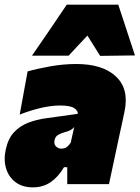

<svg xmlns="http://www.w3.org/2000/svg" viewBox="-29 -794 602 828"><path d="M113 14Q68 14 38.2 -8.2Q8.5 -30.5 -2.8 -67.8Q-14 -105 -4 -150Q6 -196.5 31.5 -223.8Q57 -251 92.8 -264.8Q128.5 -278.5 169 -284L306 -303Q309 -314.5 292.2 -326.8Q275.5 -339 231 -339Q191.5 -339 147 -328.5Q102.5 -318 56 -300L90 -486Q130 -497.5 187.2 -507.8Q244.5 -518 300 -518Q414 -518 471.2 -464Q528.5 -410 508 -313Q502 -285.5 496.8 -260.2Q491.5 -235 486 -211L481 -187.5Q472 -145.5 462.2 -99.2Q452.5 -53 441 0H261V-73H247Q222.5 -31 189.5 -8.5Q156.5 14 113 14ZM235 -153Q249.5 -153 258.8 -159.8Q268 -166.5 276 -179L291 -246Q283 -237 274 -232.2Q265 -227.5 247 -223Q235 -219.5 222 -212.5Q209 -205.5 206 -188Q203 -171 213 -162Q223 -153 235 -153ZM403 -553Q389.5 -574.5 375.8 -596.2Q362 -618 348 -640.5Q327 -618.5 306.8 -596.8Q286.5 -575 267 -554H109Q147.5 -609.5 184.5 -664Q221.5 -718.5 259 -774H481L553 -555Z"/></svg>

Font: Commissioner Black
Style: Italic
Weight: 900
Italic angle: -12°
Designer: Kostas Bartsokas
Foundry: Kostas Bartsokas
Version: Version 1.000; ttfautohint (v1.8.3)